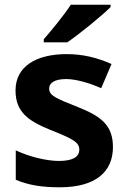

<svg xmlns="http://www.w3.org/2000/svg" viewBox="-20 -786 542 816"><path d="M450 -756V-766H281C252 -721 198 -656 166 -619V-606H266C317 -641 412 -718 450 -756ZM460 -161C460 -254 409 -292 311 -331C215 -369 189 -380 189 -410C189 -435 215 -450 261 -450C302 -450 359 -434 410 -411L454 -514C392 -541 333 -556 263 -556C133 -556 46 -503 46 -402C46 -312 97 -273 194 -234C292 -195 317 -181 317 -150C317 -120 291 -102 230 -102C180 -102 106 -119 47 -147V-22C102 1 157 10 234 10C388 10 460 -57 460 -161Z"/></svg>

Font: Noto Sans Myanmar UI
Style: Bold
Weight: 700
Designer: Monotype Design Team
Foundry: Monotype Imaging Inc.
Version: Version 2.103